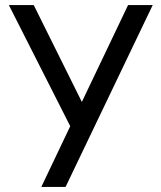

<svg xmlns="http://www.w3.org/2000/svg" viewBox="-20 -740 637 760"><path d="M239.5 0H143.5L258 -240.5L15 -720H113.5L304 -336.5L487 -720H584.5Z"/></svg>

Font: Vela Sans Med
Style: Regular
Weight: 500
Designer: Principal design: Mikhail Sharanda - project Manrope.
Design modification: Ravid Balaliev
Foundry: Mikhail Sharanda
Version: Version 1.001